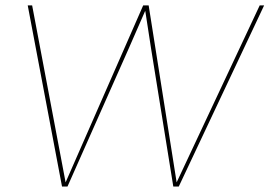

<svg xmlns="http://www.w3.org/2000/svg" viewBox="-20 -680 983 700"><path d="M449.2 -502.9 226.1 0H206.1L81.1 -660.2H97.2L219.2 -15.1L502 -660.2H522L624 -15.1L926.8 -660.2H942.9L631.8 0H611.8L530.8 -502.9L509.8 -639.2H508.8Z"/></svg>

Font: Human Sans Thin
Style: Italic
Weight: 100
Italic angle: -8°
Designer: Tim Radville
Foundry: Continuum
Version: Version 1.000;FEAKit 1.0